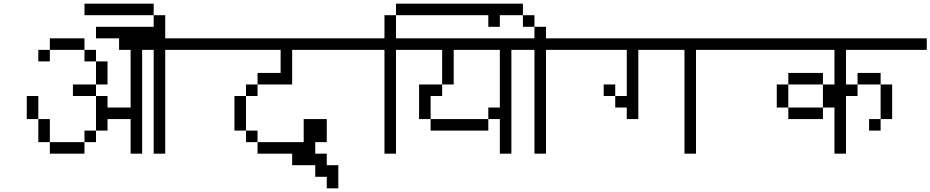

<svg xmlns="http://www.w3.org/2000/svg" viewBox="-20 -895 5040 1040"><path d="M1000 -625V-687.5H875Q875 -687.5 875 -812.5H812.5V-750H500V-687.5H625V-625H687.5V-312.5H562.5V-375H500V-187.5H437.5V-125H250V-62.5H437.5V-125H500V-187.5H562.5V-250H687.5V-62.5H750V-625H812.5V-62.5H875V-625ZM250 -125Q250 -125 250 -250H187.5Q187.5 -250 187.5 -125ZM187.5 -250Q187.5 -250 187.5 -375H125Q125 -375 125 -250ZM500 -375V-437.5H375V-375ZM500 -437.5H562.5Q562.5 -437.5 562.5 -562.5H500Q500 -562.5 500 -437.5ZM500 -562.5V-625H437.5V-562.5ZM250 -625H187.5V-562.5H250ZM250 -625H437.5V-687.5H250ZM812.5 -812.5V-875H437.5V-812.5Z M1812.5 62.5V0H1750V62.5ZM2000 -625V-687.5H1000V-625H1500Q1500 -625 1500 -500H1375V-437.5H1312.5V-375H1250V-187.5H1312.5V-125H1375V-62.5H1687.5V0H1750V-62.5H1687.5V-125H1750Q1750 -125 1750 -250H1625Q1625 -250 1625 -125H1375V-187.5H1312.5V-375H1375V-437.5H1562.5V-625Z M1812.5 125V62.5H1750V125ZM1750 62.5V0H1687.5V62.5ZM1687.5 0V-62.5H1562.5V0Z M3000 -625V-687.5H2000V-625H2375V-437.5H2250V-250H2312.5V-187.5H2625V-250H2312.5Q2312.5 -250 2312.5 -375H2375V-437.5H2437.5V-625H2687.5V-312.5H2625V-250H2687.5V-62.5H2750V-625Z M3000 -625V-687.5H2937.5V-750H2875V-687.5H2750V-625H2875V-62.5H2937.5V-625ZM2875 -750V-812.5H2812.5V-750ZM2812.5 -812.5V-875H2437.5V-812.5Z M2250 -625V-687.5H2125Q2125 -687.5 2125 -812.5H2062.5Q2062.5 -812.5 2062.5 -687.5H2000V-625H2062.5V-62.5H2125V-625ZM2687.5 -750V-812.5H2625V-750ZM2125 -812.5H2625V-875H2125Z M4000 -625V-687.5H3000V-625H3375Q3375 -625 3375 -375H3312.5V-312.5H3375V-250H3437.5Q3437.5 -250 3437.5 -625H3687.5V-62.5H3750V-625ZM3312.5 -375V-437.5H3250V-375Z M5000 -625V-687.5H4000V-625H4500V-437.5H4437.5Q4437.5 -437.5 4437.5 -312.5H4250V-250H4437.5V-312.5H4500Q4500 -312.5 4500 -62.5H4562.5V-375H4625V-437.5H4562.5V-625ZM4750 -250H4687.5V-187.5H4750ZM4750 -250H4812.5V-437.5H4750ZM4250 -312.5Q4250 -312.5 4250 -437.5H4187.5Q4187.5 -437.5 4187.5 -312.5ZM4250 -437.5H4437.5V-500H4250ZM4625 -437.5H4750V-500H4625Z"/></svg>

Font: UnifontExMono
Style: Regular
Weight: 500
Version: Version 15.0.06